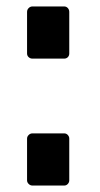

<svg xmlns="http://www.w3.org/2000/svg" viewBox="-20 -576 311 596"><path d="M81 -556H179Q186 -556 190.5 -551Q195 -546 195 -539V-410Q195 -403 190.5 -398.5Q186 -394 179 -394H81Q74 -394 69 -398.5Q64 -403 64 -410V-539Q64 -546 69 -551Q74 -556 81 -556ZM81 -162H179Q186 -162 190.5 -157Q195 -152 195 -146V-16Q195 -10 190.5 -5Q186 0 179 0H81Q74 0 69 -5Q64 -10 64 -16V-146Q64 -152 69 -157Q74 -162 81 -162Z"/></svg>

Font: Grith.
Style: Regular
Weight: 400
Designer: Yosi Nasution
Version: Version 1.000;hotconv 1.0.109;makeotfexe 2.5.65596